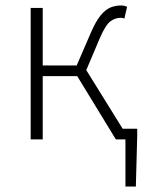

<svg xmlns="http://www.w3.org/2000/svg" viewBox="-20 -509 545 701"><path d="M438 172V0H413V-39H481V-13L476 172ZM92 0V-480H136V-270H260L311 -388Q330 -432 347.5 -453Q365 -474 383 -481.5Q401 -489 422 -489Q435 -489 444 -484L434 -441Q430 -443 427.5 -443.5Q425 -444 420 -444Q401 -444 383.5 -431.5Q366 -419 345 -371L295 -253L452 0H403L262 -231H136V0Z"/></svg>

Font: Source Sans 3 Light
Style: Regular
Weight: 300
Designer: Paul D. Hunt
Foundry: Adobe
Version: Version 3.052;hotconv 1.1.0;makeotfexe 2.6.0